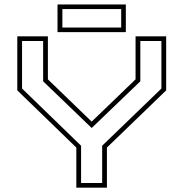

<svg xmlns="http://www.w3.org/2000/svg" viewBox="-20 -868 848 888"><path d="M333 0V-185.5L60 -450V-700H201.5V-501L404 -305.5L607 -501V-700H748.5V-450L474.5 -185.5V0ZM355 -21.5H452.5V-194L726.5 -458.5V-678.5H629V-492L404.5 -276.5H403.5L179.5 -492V-678.5H82V-458.5L355 -194ZM246 -719.5V-847.5H562V-719.5ZM268.5 -740.5H540.5V-826H268.5Z"/></svg>

Font: Tourney Expanded ExtraLight
Style: Regular
Weight: 200
Width: 7
Designer: Tyler Finck
Foundry: Etcetera Type Co
Version: Version 1.010; ttfautohint (v1.8.3)